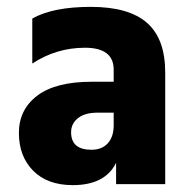

<svg xmlns="http://www.w3.org/2000/svg" viewBox="-20 -536 556 559"><path d="M192 3Q118 3 76.5 -39Q35 -81 35 -149Q35 -217 88.5 -257.5Q142 -298 247 -298H311V-333Q311 -397 227.5 -397Q144 -397 74 -351V-482Q134 -516 244.5 -516Q355 -516 408 -469.5Q461 -423 461 -325V0H318V-62Q286 3 192 3ZM246 -100Q277 -100 294 -119Q311 -138 311 -171V-208H264Q227 -208 207 -192Q187 -176 187 -151Q187 -100 246 -100Z"/></svg>

Font: Hind Mysuru
Style: Bold
Weight: 700
Designer: Manushi Parikh, Hitesh Malaviya
Foundry: Indian Type Foundry
Version: Version 0.703;PS 1.0;hotconv 1.0.86;makeotf.lib2.5.63406